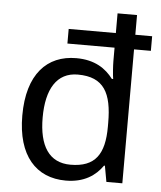

<svg xmlns="http://www.w3.org/2000/svg" viewBox="-54 -807 725 864"><g transform="rotate(5 308.5 -375.0)"><path d="M275 10C358 10 409 -26 441 -72H445L458 0H530V-605H606V-671H530V-760H442V-671H229V-605H442V-544C442 -523 445 -481 448 -464H442C409 -508 359 -543 275 -543C143 -543 55 -452 55 -265C55 -83 141 10 275 10ZM290 -63C193 -63 147 -136 147 -264C147 -392 193 -470 288 -470C407 -470 443 -399 443 -265V-248C443 -124 402 -63 290 -63Z"/></g></svg>

Font: Noto Sans Math
Style: Regular
Weight: 400
Designer: Monotype Design Team, Delve Withrington, Jeff Kellem
Foundry: Monotype Imaging Inc., Delve Fonts LLC
Version: Version 3.000